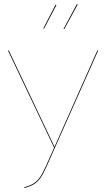

<svg xmlns="http://www.w3.org/2000/svg" viewBox="-20 -932 525 959"><path d="M364 -911.6 297.5 -787.9 300.9 -786.1 368.1 -909.6ZM257.6 -908.8 196.3 -790 199.7 -788.3 261.7 -906.7ZM470.6 -680.1H466.3L252.3 -198.6L23.9 -680.1H19.6L250 -194.9H250.5C183.4 -44.1 180.1 -19.6 100.8 3.6L102.3 7.2C183 -16.3 186.1 -40.6 254.5 -194.8Z"/></svg>

Font: Fira Sans Four
Style: Regular
Weight: 100
Designer: Carrois Corporate & Edenspiekermann AG
Foundry: Carrois Corporate GbR & Edenspiekermann AG
Version: Version 4.203;PS 004.203;hotconv 1.0.88;makeotf.lib2.5.64775